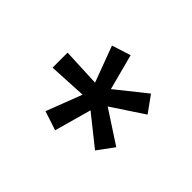

<svg xmlns="http://www.w3.org/2000/svg" viewBox="-76 -865 633 633"><g transform="rotate(-45 240.5 -549.0)"><path d="M317 -385 374 -426 291 -530 416 -563 395 -629 269 -582 275 -716H205L212 -583L87 -631L65 -564L194 -528L111 -424L168 -382L243 -497Z"/></g></svg>

Font: HB Figtree Prototype
Style: Regular
Weight: 400
Designer: Alfredo Marco Pradil
Foundry: Hanken Design Co.®
Version: Version 1.002;Glyphs 3.2 (3228)